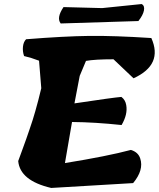

<svg xmlns="http://www.w3.org/2000/svg" viewBox="-20 -929 785 949"><path d="M680 -909Q696 -901 691.5 -877.5Q687 -854 664 -825L280 -813Q258 -841 294 -894L485 -889ZM541 -636Q449 -636 405 -628L374 -554L348 -418Q541 -447 580 -450Q600 -435 604 -409Q612 -364 581 -311Q449 -325 336 -326L301 -123Q511 -157 627 -188Q663 -177 673 -146Q692 -89 638 -24L233 0Q79 -36 70 -133Q75 -147 91 -190.5Q107 -234 110.5 -244.5Q114 -255 125.5 -288Q137 -321 141.5 -336Q146 -351 154.5 -379.5Q163 -408 169.5 -434.5Q176 -461 184 -493L173 -629Q134 -644 99 -652Q91 -675 93.5 -698.5Q96 -722 109 -735Q297 -750 420.5 -751.5Q544 -753 728 -741Q787 -609 640 -542Z"/></svg>

Font: Tillana ExtraBold
Style: Regular
Weight: 800
Designer: Lipi Raval (Devanagari, Latin), Jonny Pinhorn (Latin)
Foundry: Indian Type Foundry
Version: Version 2.003;PS 1.0;hotconv 1.0.79;makeotf.lib2.5.61930; tt